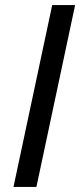

<svg xmlns="http://www.w3.org/2000/svg" viewBox="-20 -734 315 754"><path d="M33 0 185 -714H275L123 0Z"/></svg>

Font: Noto Sans
Style: Italic
Weight: 400
Italic angle: -12°
Designer: Monotype Design Team
Foundry: Monotype Imaging Inc.
Version: Version 2.013; ttfautohint (v1.8.4.7-5d5b)